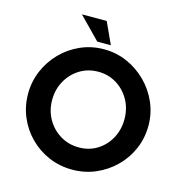

<svg xmlns="http://www.w3.org/2000/svg" viewBox="-129 -1032 1110 1159"><g transform="rotate(15 426.0 -452.5)"><path d="M50 -367Q50 -443 79 -511Q108 -579 159.5 -631.5Q211 -684 279 -714Q347 -744 425 -744Q502 -744 570 -714Q638 -684 690.5 -631.5Q743 -579 772.5 -511Q802 -443 802 -367Q802 -289 772.5 -221Q743 -153 690.5 -101.5Q638 -50 570 -21Q502 8 425 8Q347 8 279 -21Q211 -50 159.5 -101.5Q108 -153 79 -221Q50 -289 50 -367ZM200 -367Q200 -302 230.5 -248.5Q261 -195 313 -163.5Q365 -132 430 -132Q493 -132 543.5 -163.5Q594 -195 623 -248.5Q652 -302 652 -367Q652 -434 622 -487.5Q592 -541 541 -572.5Q490 -604 426 -604Q362 -604 311 -572.5Q260 -541 230 -487.5Q200 -434 200 -367ZM240 -913H395L457 -778H372Z"/></g></svg>

Font: Reem Kufi Ink
Style: Bold
Weight: 700
Designer: Khaled Hosny
Version: Version 1.002